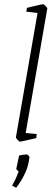

<svg xmlns="http://www.w3.org/2000/svg" viewBox="-20 -659 265 905"><path d="M55 -12 157 -598 104 -604 107 -622Q175 -639 184 -639Q187 -639 195.5 -630Q204 -621 203 -619L101 -32L153 -27L151 -8L111 1Q75 9 74 9Q71 9 63 0.5Q55 -8 55 -12ZM37 216Q56 183 68 149Q66 147 61 143Q56 139 57 136L70 74Q90 69 107 69Q109 69 114.5 74.5Q120 80 119 83L114 110Q110 134 93.5 167Q77 200 56 226Z"/></svg>

Font: Grenze ExtraLight
Style: Italic
Weight: 275
Italic angle: -10°
Designer: Renata Polastri
Foundry: Omnibus-Type
Version: Version 1.002; ttfautohint (v1.8)